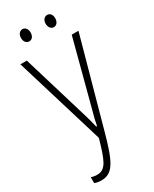

<svg xmlns="http://www.w3.org/2000/svg" viewBox="-223 -920 792 985"><g transform="rotate(-30 173.0 -427.5)"><path d="M72 -829C72 -808 83 -793 101 -793C117 -793 129 -807 129 -829C129 -851 117 -865 101 -865C83 -865 72 -849 72 -829ZM218 -830C218 -808 230 -793 247 -793C263 -793 275 -808 275 -830C275 -852 263 -865 247 -865C230 -865 218 -850 218 -830ZM65 10C134 10 161 -44 204 -201L346 -714H306L202 -319C195 -295 189 -271 184 -243H179C172 -273 166 -296 158 -322L40 -714H2L162 -186C129 -71 112 -26 61 -26C48 -26 36 -28 25 -32V3C35 7 48 10 65 10Z"/></g></svg>

Font: Noto Sans ExtraCondensed ExtraLight
Style: Regular
Weight: 200
Width: 2
Designer: Monotype Design Team
Foundry: Monotype Imaging Inc.
Version: Version 2.013